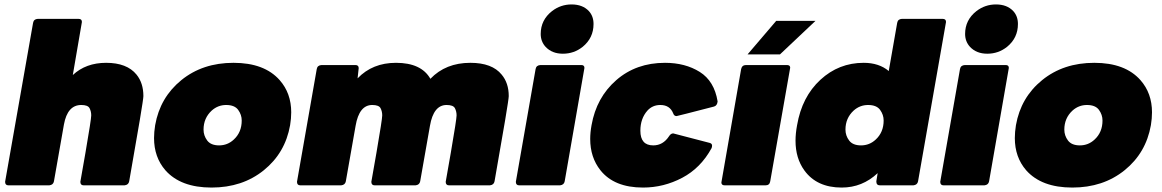

<svg xmlns="http://www.w3.org/2000/svg" viewBox="-20 -835 5233 865"><path d="M541 0H357Q342 0 342 -16L365 -147Q391 -298 391 -315Q391 -333 383.5 -347.5Q376 -362 346 -362Q284 -362 268 -274L223 -18Q220 -2 202 0H18Q3 0 3 -16L129 -732Q132 -749 150 -750H334Q349 -750 349 -736Q349 -733 308 -497Q367 -552 458 -552Q552 -552 595 -499Q626 -461 626 -402Q626 -380 562 -18Q559 -2 541 0Z M933 10Q794 10 725 -68Q674 -127 674 -213Q674 -240 679 -271Q701 -396 797 -474Q893 -552 1032 -552Q1171 -552 1240 -474Q1292 -415 1292 -329Q1292 -301 1287 -271Q1265 -146 1168.5 -68Q1072 10 933 10ZM967 -180Q1005 -180 1033 -206Q1069 -239 1069 -292Q1069 -318 1053 -340Q1037 -362 999 -362Q962 -362 934 -337Q897 -303 897 -251Q897 -224 913.5 -202Q930 -180 967 -180Z M2187 0H2003Q1988 0 1988 -16L2011 -147Q2037 -298 2037 -315Q2037 -333 2029.5 -347.5Q2022 -362 1992 -362Q1933 -362 1917 -268L1873 -18Q1870 -2 1852 0H1668Q1653 0 1653 -16L1676 -147Q1702 -298 1702 -315Q1702 -333 1694.5 -347.5Q1687 -362 1657 -362Q1598 -362 1582 -268L1538 -18Q1535 -2 1517 0H1333Q1318 0 1318 -16L1407 -524Q1410 -541 1429 -542H1581Q1596 -542 1596 -528L1591 -482Q1658 -552 1764 -552Q1878 -552 1919 -480Q1988 -552 2099 -552Q2197 -552 2240 -499Q2272 -461 2272 -402Q2272 -380 2208 -18Q2205 -2 2187 0Z M2516 -593Q2467 -593 2438 -624Q2416 -648 2416 -682Q2416 -745 2467 -785Q2506 -815 2555 -815Q2605 -815 2633 -785Q2654 -762 2654 -727Q2654 -664 2605 -624Q2566 -593 2516 -593ZM2503 0H2319Q2304 0 2304 -16L2393 -524Q2396 -541 2415 -542H2599Q2613 -542 2613 -529L2524 -18Q2521 -2 2503 0Z M2877 10Q2747 10 2685 -68Q2639 -126 2639 -209Q2639 -238 2645 -271Q2667 -396 2756.5 -474Q2846 -552 2976 -552Q3067 -552 3132.5 -511Q3198 -470 3213 -378Q3211 -359 3197 -355Q3031 -312 3028 -312Q3017 -312 3013 -324Q2998 -362 2955 -362Q2920 -362 2897 -337Q2865 -301 2865 -246Q2865 -180 2923 -180Q2967 -180 2994 -221Q3002 -234 3013 -234L3178 -191Q3188 -188 3188 -179Q3188 -174 3186 -168Q3137 -78 3053.5 -34Q2970 10 2877 10Z M3429 0H3245Q3230 0 3230 -13Q3230 -16 3319 -524Q3323 -542 3341 -542H3525Q3540 -542 3540 -530L3450 -18Q3447 0 3429 0ZM3494 -590H3348L3477 -741H3654Z M3772 10Q3660 10 3604 -67Q3564 -122 3564 -201Q3564 -234 3571 -271Q3593 -399 3676 -475.5Q3759 -552 3871 -552Q3940 -552 3984 -515L4022 -732Q4025 -749 4043 -750H4227Q4242 -750 4242 -736Q4242 -733 4116 -18Q4113 -2 4095 0H3944Q3928 0 3928 -18L3934 -55Q3865 10 3772 10ZM3859 -180Q3897 -180 3925 -206Q3961 -239 3961 -292Q3961 -318 3945 -340Q3929 -362 3891 -362Q3854 -362 3826 -337Q3789 -303 3789 -251Q3789 -224 3805.5 -202Q3822 -180 3859 -180Z M4428 -593Q4379 -593 4350 -624Q4328 -648 4328 -682Q4328 -745 4379 -785Q4418 -815 4467 -815Q4517 -815 4545 -785Q4566 -762 4566 -727Q4566 -664 4517 -624Q4478 -593 4428 -593ZM4415 0H4231Q4216 0 4216 -16L4305 -524Q4308 -541 4327 -542H4511Q4525 -542 4525 -529L4436 -18Q4433 -2 4415 0Z M4811 10Q4672 10 4603 -68Q4552 -127 4552 -213Q4552 -240 4557 -271Q4579 -396 4675 -474Q4771 -552 4910 -552Q5049 -552 5118 -474Q5170 -415 5170 -329Q5170 -301 5165 -271Q5143 -146 5046.5 -68Q4950 10 4811 10ZM4845 -180Q4883 -180 4911 -206Q4947 -239 4947 -292Q4947 -318 4931 -340Q4915 -362 4877 -362Q4840 -362 4812 -337Q4775 -303 4775 -251Q4775 -224 4791.5 -202Q4808 -180 4845 -180Z"/></svg>

Font: YamahaIndonesia935. App Black
Style: Italic
Weight: 900
Italic angle: -10°
Designer: Dalton Maag Ltd
Foundry: Dalton Maag Ltd
Version: Version 1.002; January 01, 2024; Regular/Italic